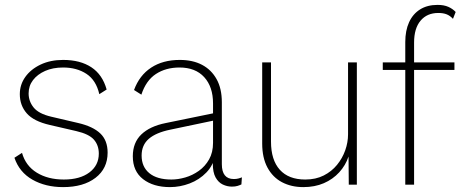

<svg xmlns="http://www.w3.org/2000/svg" viewBox="-20 -755 1885 785"><path d="M238 10Q166 10 112.5 -20.5Q59 -51 39 -110L70 -130Q85 -77 130.5 -49Q176 -21 241 -21Q307 -21 345.5 -50Q384 -79 384 -127Q384 -161 364 -184Q344 -207 292 -219L184 -244Q118 -259 89.5 -291.5Q61 -324 61 -370Q61 -409 83.5 -440.5Q106 -472 146 -491Q186 -510 238 -510Q308 -510 353.5 -480Q399 -450 416 -389L386 -370Q373 -427 333.5 -453Q294 -479 238 -479Q196 -479 164.5 -465Q133 -451 115 -427.5Q97 -404 97 -373Q97 -341 117.5 -315.5Q138 -290 189 -278L300 -252Q360 -238 390 -209.5Q420 -181 420 -131Q420 -66 370.5 -28Q321 10 238 10Z M851 -332Q851 -400 815 -439.5Q779 -479 714 -479Q658 -479 617.5 -452.5Q577 -426 558 -368L528 -387Q550 -447 598 -478.5Q646 -510 715 -510Q768 -510 806 -490Q844 -470 865.5 -431.5Q887 -393 887 -337V-84Q887 -23 936 -23Q946 -23 954 -25Q962 -27 969 -30L967 -1Q961 2 951.5 5Q942 8 928 8Q909 8 891 -0.5Q873 -9 861.5 -29.5Q850 -50 850 -87V-122L861 -125Q853 -80 824 -50Q795 -20 755.5 -5Q716 10 675 10Q607 10 565 -22.5Q523 -55 523 -116Q523 -172 558 -205.5Q593 -239 658 -252L858 -293V-263L677 -225Q618 -213 588.5 -187.5Q559 -162 559 -119Q559 -73 590.5 -47Q622 -21 681 -21Q708 -21 737.5 -29.5Q767 -38 793 -56.5Q819 -75 835 -103.5Q851 -132 851 -171Z M1220 10Q1171 10 1133 -10Q1095 -30 1073.5 -70Q1052 -110 1052 -168V-500H1088V-176Q1088 -101 1124 -61Q1160 -21 1228 -21Q1271 -21 1303.5 -37.5Q1336 -54 1358 -81Q1380 -108 1391.5 -140.5Q1403 -173 1403 -206V-500H1439V0H1406L1405 -115Q1393 -79 1367 -50.5Q1341 -22 1304 -6Q1267 10 1220 10Z M1769 -735Q1795 -735 1813 -727Q1831 -719 1843 -706L1832 -678Q1820 -691 1806 -696.5Q1792 -702 1772 -702Q1726 -702 1699.5 -670.5Q1673 -639 1673 -581V-500V-486V0H1637V-583Q1637 -630 1652.5 -664Q1668 -698 1697.5 -716.5Q1727 -735 1769 -735ZM1838 -500V-469H1545V-500Z"/></svg>

Font: Kantumruy Pro ExtraLight
Style: Regular
Weight: 250
Version: Version 1.002